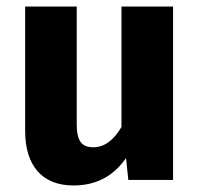

<svg xmlns="http://www.w3.org/2000/svg" viewBox="-20 -551 612 588"><path d="M510 -531H352V-162C328 -121 299 -100 266 -100C231 -100 215 -118 215 -170V-531H57V-150C57 -45 108 17 205 17C274 17 327 -11 366 -67L373 0H510Z"/></svg>

Font: Fira Sans
Style: Bold
Weight: 700
Designer: Carrois Corporate & Edenspiekermann AG
Foundry: Carrois Corporate GbR & Edenspiekermann AG
Version: Version 4.203